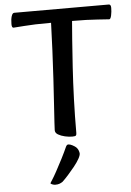

<svg xmlns="http://www.w3.org/2000/svg" viewBox="-59 -683 663 975"><g transform="rotate(-5 272.0 -195.0)"><path d="M290 13Q273 13 253 8.5Q233 4 218.5 -4.5Q204 -13 204 -27Q204 -31 206 -66.5Q208 -102 212 -159.5Q216 -217 220 -287.5Q224 -358 227.5 -431.5Q231 -505 233 -572H227Q145 -572 97 -568Q49 -564 41 -564Q32 -564 32 -583Q32 -607 37 -623Q42 -639 51 -639H533Q544 -639 544 -621Q544 -602 540 -583Q536 -564 529 -564Q521 -564 469.5 -568Q418 -572 345 -572H340Q337 -538 332.5 -477.5Q328 -417 323 -339.5Q318 -262 315 -175.5Q312 -89 312 -3Q312 6 308.5 9.5Q305 13 290 13ZM183 249Q175 249 167 245.5Q159 242 159 240Q159 238 169 223Q177 211 193 182Q209 153 226 119.5Q243 86 254 61Q259 51 266 51Q275 51 286.5 57Q298 63 305 69Q313 77 316 85Q319 93 320 100Q321 110 311 128Q301 146 284.5 166.5Q268 187 251 206Q234 225 220 238Q212 243 204 246Q196 249 183 249Z"/></g></svg>

Font: BriemHand
Style: Regular
Weight: 400
Designer: Gunnlaugur SE Briem, Eben Sorkin
Foundry: Sorkin Type
Version: Version 1.001; ttfautohint (v1.8.4.7-5d5b)